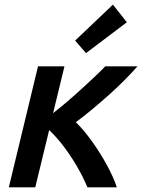

<svg xmlns="http://www.w3.org/2000/svg" viewBox="-20 -808 613 828"><path d="M18 0 144 -522H258L209 -320Q240 -344 272.5 -372Q305 -400 335 -427.5Q365 -455 391 -479.5Q417 -504 434 -522H573Q549 -495 517.5 -463Q486 -431 450 -399Q414 -367 377.5 -336.5Q341 -306 307 -281Q342 -247 377 -198Q412 -149 440.5 -97Q469 -45 484 0H357Q338 -46 311 -92Q284 -138 253.5 -178Q223 -218 192 -247L132 0ZM351 -579 304 -633 467 -788 527 -712Z"/></svg>

Font: Ubuntu Sans SemiBold
Style: Italic
Weight: 600
Italic angle: -13.5°
Designer: Dalton Maag Ltd
Foundry: Dalton Maag Ltd
Version: Version 1.006